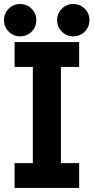

<svg xmlns="http://www.w3.org/2000/svg" viewBox="-21 -931 464 951"><path d="M51.3 -722.7V-599.6H141.6V-123H51.3V0H371.1V-123H280.8V-599.6H371.1V-722.7ZM262 -831.1Q262 -797.6 285.3 -774.3Q308.6 -751 342 -751Q375.5 -751 398.8 -774.3Q422.1 -797.6 422.1 -831.1Q422.1 -864.5 398.8 -887.8Q375.5 -911.1 342 -911.1Q308.6 -911.1 285.3 -887.8Q262 -864.5 262 -831.1ZM-1.2 -831.1Q-1.2 -797.6 22.1 -774.3Q45.4 -751 78.9 -751Q112.3 -751 135.6 -774.3Q158.9 -797.6 158.9 -831.1Q158.9 -864.5 135.6 -887.8Q112.3 -911.1 78.9 -911.1Q45.4 -911.1 22.1 -887.8Q-1.2 -864.5 -1.2 -831.1Z"/></svg>

Font: Giphurs
Style: Regular
Weight: 400
Version: Version 2.010